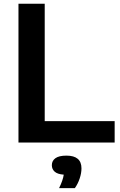

<svg xmlns="http://www.w3.org/2000/svg" viewBox="-20 -760 638 1024"><path d="M78.5 0V-740H218.5V-114H591.5V0ZM295 243.5Q315.5 202 320 171.5Q286.5 169 271.5 155.5Q256.5 142 256.5 121Q256.5 97.5 275.5 83.8Q294.5 70 334.5 70Q414.5 70 414.5 138Q414.5 163 405 191.8Q395.5 220.5 379 243.5Z"/></svg>

Font: Encode Sans SemiExpanded SemiExpanded SemiBold
Style: Regular
Weight: 600
Width: 6
Designer: Multiple Designers
Foundry: Impallari Type
Version: Version 3.000; ttfautohint (v1.8.3) -l 8 -r 50 -G 200 -x 14 